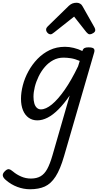

<svg xmlns="http://www.w3.org/2000/svg" viewBox="-115 -860 733 1399"><path d="M104 519Q57 519 11.5 502Q-34 485 -71 453Q-92 436 -94.5 420Q-97 404 -79 387Q-63 371 -50 373Q-37 375 -20 390Q6 412 39.5 426.5Q73 441 110 441Q152 441 180.5 424.5Q209 408 229 371.5Q249 335 267 273L393 -164Q351 -103 310.5 -62.5Q270 -22 231.5 -2.5Q193 17 157 17Q121 17 94 -2Q67 -21 52.5 -56.5Q38 -92 38 -140Q38 -187 51.5 -239Q65 -291 92 -340.5Q119 -390 158 -430.5Q197 -471 247 -495Q297 -519 359 -519Q389 -519 422 -511Q455 -503 486 -488V-491Q491 -505 501 -510Q511 -515 529 -515Q559 -515 568 -506Q577 -497 571 -477L352 277Q324 374 290 426.5Q256 479 211.5 499Q167 519 104 519ZM183 -63Q219 -63 263 -99Q307 -135 356 -205Q405 -275 454 -377L466 -416Q431 -431 402 -435.5Q373 -440 348 -440Q307 -440 272.5 -421.5Q238 -403 211.5 -372Q185 -341 166.5 -303Q148 -265 138.5 -226.5Q129 -188 129 -155Q129 -128 135 -107Q141 -86 153.5 -74.5Q166 -63 183 -63ZM254 -610Q241 -610 231 -621Q221 -632 221 -644Q221 -652 225 -658Q229 -664 233 -668L387 -818Q400 -830 413.5 -835Q427 -840 444 -840Q457 -840 468.5 -833.5Q480 -827 486 -815L573 -661Q577 -654 578 -649Q579 -644 579 -640Q579 -628 564.5 -619Q550 -610 540 -610Q531 -610 525.5 -615Q520 -620 514 -626L425 -739L281 -625Q275 -621 268 -615.5Q261 -610 254 -610Z"/></svg>

Font: Playwrite AU NSW
Style: Regular
Weight: 400
Designer: Veronika Burian, José Scaglione
Foundry: TypeTogether
Version: Version 1.002